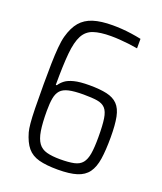

<svg xmlns="http://www.w3.org/2000/svg" viewBox="-132 -781 737 875"><g transform="rotate(20 237.0 -344.0)"><path d="M252 8Q196 8 160.5 -1.5Q125 -11 104 -36Q83 -61 70 -107Q66 -122 63.5 -148Q61 -174 60 -219.5Q59 -265 59 -336Q59 -391 60 -435.5Q61 -480 64 -514.5Q67 -549 73 -571Q86 -618 109 -645Q132 -672 169.5 -684Q207 -696 264 -696Q285 -696 307.5 -694.5Q330 -693 354.5 -689.5Q379 -686 403 -681V-635Q380 -639 358 -641.5Q336 -644 315 -645.5Q294 -647 273 -647Q221 -647 188.5 -636Q156 -625 139.5 -594Q123 -563 117.5 -505Q112 -447 112 -352H117Q126 -366 141 -377.5Q156 -389 183.5 -396Q211 -403 257 -403Q308 -403 341.5 -395.5Q375 -388 394.5 -368Q414 -348 421.5 -310.5Q429 -273 429 -213Q429 -150 422.5 -107.5Q416 -65 397.5 -39.5Q379 -14 344 -3Q309 8 252 8ZM246 -40Q287 -40 313 -45.5Q339 -51 352.5 -67.5Q366 -84 371 -114Q376 -144 376 -194Q376 -251 371 -283.5Q366 -316 352 -331Q338 -346 312.5 -350Q287 -354 246 -354Q202 -354 175.5 -348Q149 -342 136 -327.5Q123 -313 118.5 -288.5Q114 -264 114 -227Q114 -168 120 -131Q126 -94 140.5 -74Q155 -54 181 -47Q207 -40 246 -40Z"/></g></svg>

Font: Saira Condensed Light
Style: Regular
Weight: 300
Width: 3
Designer: Hector Gatti with collaboration of the Omnibus-Type team
Foundry: Omnibus-Type
Version: Version 1.101